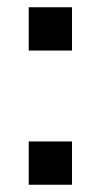

<svg xmlns="http://www.w3.org/2000/svg" viewBox="-20 -508 277 528"><path d="M59 -369V-488H178V-369ZM59 0V-119H178V0Z"/></svg>

Font: Nunito Sans 12pt SemiBold
Style: Regular
Weight: 600
Designer: Vernon Adams
Foundry: Vernon Adams
Version: Version 3.101;gftools[0.9.27]